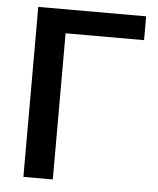

<svg xmlns="http://www.w3.org/2000/svg" viewBox="-52 -756 660 800"><g transform="rotate(5 278.5 -355.5)"><path d="M526.9 -710.9H75.7V0H198.7V-611.3H526.9Z"/></g></svg>

Font: Roboto Medium
Style: Regular
Weight: 500
Designer: Google
Version: Version 2.137; 2017